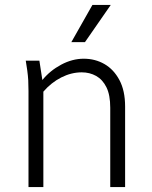

<svg xmlns="http://www.w3.org/2000/svg" viewBox="-20 -755 615 775"><path d="M84 -510H139L151 -432Q182 -470 227 -494Q272 -518 318 -518Q364 -518 401.5 -496.5Q439 -475 462 -432Q485 -389 485 -325V0H425V-320Q425 -372 409.5 -403Q394 -434 368 -448.5Q342 -463 310 -463Q268 -463 227.5 -442.5Q187 -422 155 -385V0H95V-388Q95 -413 94 -431Q93 -449 90 -471ZM268 -585 353 -735H427L323 -585Z"/></svg>

Font: Radio Canada Light
Style: Regular
Weight: 300
Designer: Charles Daoud, Etienne Aubert Bonn, Alexandre Saumier Demers, Jacques Le Bailly
Foundry: Radio-Canada
Version: Version 2.104;gftools[0.9.28.dev5+ged2979d]